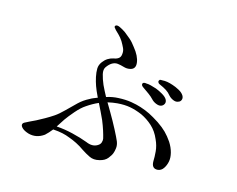

<svg xmlns="http://www.w3.org/2000/svg" viewBox="-95 -823 1191 964"><g transform="rotate(15 500.0 -341.5)"><path d="M797 -391Q808 -394 812 -404.5Q816 -415 809 -427Q801 -440 782.5 -450Q764 -460 748 -465Q716 -476 693 -474Q689 -474 683.5 -474Q678 -474 677 -470Q673 -465 676 -459Q679 -453 685 -451Q708 -441 722 -432Q736 -423 747 -409Q757 -398 771.5 -392Q786 -386 797 -391ZM718 -349Q729 -352 734.5 -362.5Q740 -373 733 -386Q726 -398 707 -409Q688 -420 672 -426Q656 -431 643 -434.5Q630 -438 618 -438Q614 -439 609 -438.5Q604 -438 601 -435Q595 -424 609 -415Q628 -402 643 -391Q658 -380 668 -369Q678 -358 693 -352Q708 -346 718 -349ZM452 -203Q463 -176 470 -154Q477 -132 481 -115Q483 -107 479.5 -95Q476 -83 463 -76Q438 -61 404 -76Q370 -89 324 -100Q282 -110 240 -113Q248 -125 255 -136Q262 -147 268 -156Q282 -176 307 -205Q332 -234 355 -249Q384 -269 414 -282Q424 -262 433.5 -242.5Q443 -223 452 -203ZM724 -265Q693 -285 671 -296Q649 -307 621 -316Q600 -323 570 -328Q540 -333 502 -331Q473 -330 441 -320Q433 -335 426 -348.5Q419 -362 413 -375Q401 -403 395.5 -426.5Q390 -450 400 -464Q425 -499 455 -496Q471 -494 487.5 -489Q504 -484 519 -487Q550 -492 546 -526Q542 -560 510 -599Q494 -621 478 -634.5Q462 -648 448 -659Q432 -670 417 -677Q402 -684 395 -679Q389 -674 393 -668Q397 -662 402 -657Q407 -652 419.5 -640Q432 -628 443 -611Q453 -594 459.5 -580Q466 -566 464 -550Q463 -534 453 -526.5Q443 -519 428 -517Q395 -510 375 -483Q362 -466 361.5 -447Q361 -428 366 -404Q371 -381 378.5 -360Q386 -339 400 -310Q400 -310 402 -306Q392 -302 382 -298Q372 -294 364 -289Q334 -274 311 -252Q288 -230 262 -204Q236 -178 216 -164.5Q196 -151 173 -138Q150 -125 133.5 -116.5Q117 -108 101 -101Q86 -94 77.5 -89Q69 -84 69 -76Q69 -68 79.5 -58.5Q90 -49 112 -42Q155 -30 194 -58Q202 -65 210.5 -74.5Q219 -84 227 -94Q256 -92 276.5 -87.5Q297 -83 314 -76Q334 -69 355 -58.5Q376 -48 397 -33Q418 -19 440 -8.5Q462 2 490 -5Q518 -11 532 -28.5Q546 -46 550 -58Q554 -68 556 -84.5Q558 -101 551 -119Q544 -136 524 -174.5Q504 -213 481 -252Q474 -264 467.5 -275Q461 -286 455 -296Q468 -299 480 -301Q492 -303 504 -304Q542 -307 571.5 -301.5Q601 -296 634 -282Q666 -267 693 -242.5Q720 -218 736 -180Q750 -150 752.5 -120.5Q755 -91 754 -70Q754 -31 787 -34Q804 -36 815 -52Q826 -68 830 -89Q834 -109 827.5 -134.5Q821 -160 805 -185Q788 -210 770 -228Q752 -246 724 -265Z"/></g></svg>

Font: Hannari
Style: Regular
Weight: 400
Version: Version 1.12